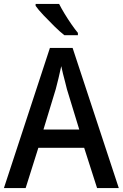

<svg xmlns="http://www.w3.org/2000/svg" viewBox="-20 -961 628 981"><path d="M476 0 410 -206H176L111 0H0L235 -716H351L587 0ZM322 -505Q319 -519 313 -541Q307 -563 301.5 -585.5Q296 -608 293 -623Q287 -594 279 -561.5Q271 -529 265 -506L202 -299H385ZM282 -941Q293 -919 310 -891Q327 -863 345 -837Q363 -811 378 -793V-781H309Q287 -798 258 -826.5Q229 -855 202 -883.5Q175 -912 162 -931V-941Z"/></svg>

Font: Noto Sans Georgian SemiCondensed Medium
Style: Regular
Weight: 500
Width: 4
Designer: Monotype Design Team, Akaki Razmadze
Foundry: Google LLC
Version: Version 2.005; ttfautohint (v1.8.4.7-5d5b)